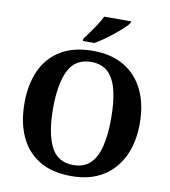

<svg xmlns="http://www.w3.org/2000/svg" viewBox="-99 -1015 985 1110"><g transform="rotate(10 393.5 -460.5)"><path d="M394 10Q280 10 205 -36Q130 -82 92.5 -165Q55 -248 55 -359Q55 -470 92.5 -552Q130 -634 205.5 -679.5Q281 -725 395 -725Q503 -725 578.5 -679.5Q654 -634 693 -551.5Q732 -469 732 -358Q732 -247 692.5 -164.5Q653 -82 578 -36Q503 10 394 10ZM394 -55Q457 -55 494 -91Q531 -127 547.5 -195Q564 -263 564 -358Q564 -454 547.5 -521.5Q531 -589 494 -624.5Q457 -660 395 -660Q301 -660 262 -580.5Q223 -501 223 -358Q223 -215 262 -135Q301 -55 394 -55ZM325 -784Q340 -803 358.5 -829Q377 -855 394.5 -882Q412 -909 422 -931H579V-921Q570 -908 548.5 -888Q527 -868 500 -846Q473 -824 445 -804.5Q417 -785 393 -771H325Z"/></g></svg>

Font: Noto Serif Gujarati
Style: Bold
Weight: 700
Version: Version 2.102